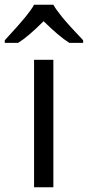

<svg xmlns="http://www.w3.org/2000/svg" viewBox="-57 -786 369 806"><path d="M167 0H86V-535H167ZM-37 -617Q25 -684 50 -715Q75 -746 86 -766H167Q178 -746 204.5 -713.5Q231 -681 292 -617V-606H234Q191 -633 126 -697Q60 -631 19 -606H-37Z"/></svg>

Font: Stephens Clock
Style: Regular
Weight: 400
Designer: Peter Wiegel (catfonts.de) with slight modifications by DT1.org
Version: Version 0.9.1